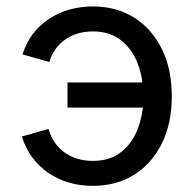

<svg xmlns="http://www.w3.org/2000/svg" viewBox="-20 -573 611 604"><path d="M272 11.7Q231.9 11.7 196.3 1.2Q160.6 -9.3 131.3 -29.5Q102.1 -49.8 81.1 -78.4Q60.1 -106.9 48.8 -143.6L132.8 -167.5Q138.7 -145.5 150.9 -127Q163.1 -108.4 180.9 -95Q198.7 -81.5 221.7 -74.2Q244.6 -66.9 272 -66.9Q326.7 -66.9 361.8 -95.2Q397 -123.5 414.1 -169.7Q431.2 -215.8 431.2 -269.5Q431.2 -324.2 414.1 -370.6Q397 -417 361.8 -445.6Q326.7 -474.1 272 -474.1Q245.1 -474.1 222.7 -467Q200.2 -460 182.9 -447Q165.5 -434.1 153.3 -416.5Q141.1 -398.9 135.3 -377.9L50.8 -401.9Q62 -437.5 83 -465.6Q104 -493.7 133.1 -512.9Q162.1 -532.2 197.3 -542.5Q232.4 -552.7 272 -552.7Q346.2 -552.7 402.1 -517.6Q458 -482.4 489.3 -418.7Q520.5 -355 520.5 -269.5Q520.5 -185.5 489.3 -122.1Q458 -58.6 402.1 -23.4Q346.2 11.7 272 11.7ZM444.8 -234.4H192.4V-313.5H444.8Z"/></svg>

Font: Adwaita Sans
Style: Regular
Weight: 400
Designer: Rasmus Andersson
Foundry: rsms
Version: Version 4.001;git-9221beed3